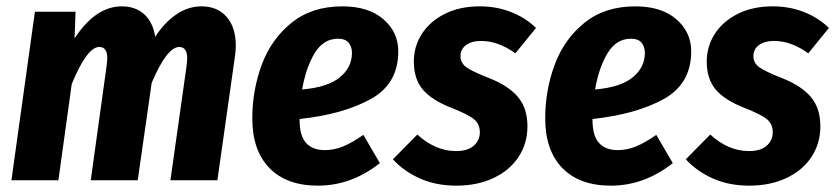

<svg xmlns="http://www.w3.org/2000/svg" viewBox="-20 -568 2637 605"><path d="M723 -424Q723 -406 720 -388L665 0H517L568 -361Q570 -379 570 -383Q570 -420 545 -420Q506 -420 458 -307L414 0H266L316 -361Q318 -379 318 -385Q318 -420 293 -420Q254 -420 206 -303L164 0H16L90 -531H218L215 -447Q281 -548 364 -548Q407 -548 434.5 -523Q462 -498 469 -452Q498 -497 535.5 -522.5Q573 -548 615 -548Q665 -548 694 -515Q723 -482 723 -424Z M1235 -406Q1235 -304 1148.5 -256Q1062 -208 924 -193V-191Q924 -140 944.5 -117.5Q965 -95 1003 -95Q1033 -95 1061 -106.5Q1089 -118 1125 -143L1177 -54Q1087 17 982 17Q883 17 829 -38.5Q775 -94 775 -195Q775 -284 805 -364.5Q835 -445 899 -496.5Q963 -548 1059 -548Q1141 -548 1188 -507.5Q1235 -467 1235 -406ZM1089 -401Q1089 -421 1078.5 -433.5Q1068 -446 1045 -446Q999 -446 971.5 -400.5Q944 -355 932 -286Q1013 -293 1051 -324.5Q1089 -356 1089 -401Z M1669 -480 1604 -400Q1550 -439 1496 -439Q1466 -439 1448.5 -426Q1431 -413 1431 -391Q1431 -370 1449 -356.5Q1467 -343 1521 -322Q1582 -298 1612 -262.5Q1642 -227 1642 -170Q1642 -116 1614 -73.5Q1586 -31 1535 -7Q1484 17 1418 17Q1354 17 1303.5 -5.5Q1253 -28 1218 -66L1295 -144Q1352 -92 1417 -92Q1454 -92 1473 -109Q1492 -126 1492 -151Q1492 -177 1474 -192Q1456 -207 1403 -228Q1341 -252 1312.5 -285.5Q1284 -319 1284 -374Q1284 -422 1309.5 -461.5Q1335 -501 1382 -524.5Q1429 -548 1492 -548Q1545 -548 1590.5 -530Q1636 -512 1669 -480Z M2158 -406Q2158 -304 2071.5 -256Q1985 -208 1847 -193V-191Q1847 -140 1867.5 -117.5Q1888 -95 1926 -95Q1956 -95 1984 -106.5Q2012 -118 2048 -143L2100 -54Q2010 17 1905 17Q1806 17 1752 -38.5Q1698 -94 1698 -195Q1698 -284 1728 -364.5Q1758 -445 1822 -496.5Q1886 -548 1982 -548Q2064 -548 2111 -507.5Q2158 -467 2158 -406ZM2012 -401Q2012 -421 2001.5 -433.5Q1991 -446 1968 -446Q1922 -446 1894.5 -400.5Q1867 -355 1855 -286Q1936 -293 1974 -324.5Q2012 -356 2012 -401Z M2592 -480 2527 -400Q2473 -439 2419 -439Q2389 -439 2371.5 -426Q2354 -413 2354 -391Q2354 -370 2372 -356.5Q2390 -343 2444 -322Q2505 -298 2535 -262.5Q2565 -227 2565 -170Q2565 -116 2537 -73.5Q2509 -31 2458 -7Q2407 17 2341 17Q2277 17 2226.5 -5.5Q2176 -28 2141 -66L2218 -144Q2275 -92 2340 -92Q2377 -92 2396 -109Q2415 -126 2415 -151Q2415 -177 2397 -192Q2379 -207 2326 -228Q2264 -252 2235.5 -285.5Q2207 -319 2207 -374Q2207 -422 2232.5 -461.5Q2258 -501 2305 -524.5Q2352 -548 2415 -548Q2468 -548 2513.5 -530Q2559 -512 2592 -480Z"/></svg>

Font: Fira Sans Condensed
Style: Bold Italic
Weight: 700
Width: 3
Italic angle: -8°
Designer: Carrois Corporate & Edenspiekermann AG
Foundry: Carrois Corporate GbR & Edenspiekermann AG
Version: Version 4.203